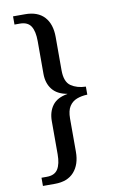

<svg xmlns="http://www.w3.org/2000/svg" viewBox="-97 -811 591 990"><g transform="rotate(-10 198.0 -316.0)"><path d="M45 128V85H73Q114 85 131 58Q148 31 148 -20V-193Q148 -242 172.5 -275Q197 -308 251 -317V-318Q199 -327 173.5 -359.5Q148 -392 148 -441V-612Q148 -664 131 -690.5Q114 -717 73 -717H45V-760H108Q174 -760 208.5 -722.5Q243 -685 243 -617V-443Q243 -382 274.5 -360.5Q306 -339 352 -338V-296Q321 -295 296.5 -285.5Q272 -276 257.5 -253.5Q243 -231 243 -190V-16Q243 50 208.5 89Q174 128 108 128Z"/></g></svg>

Font: Noto Serif SemiCondensed
Style: Regular
Weight: 400
Width: 4
Designer: Monotype Design Team
Foundry: Monotype Imaging Inc.
Version: Version 2.013